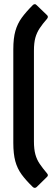

<svg xmlns="http://www.w3.org/2000/svg" viewBox="-20 -742 270 929"><path d="M138 162.1Q105 130.1 84.3 101.7Q63.6 73.2 54 37.9Q44.4 2.6 44.4 -51V-503.5Q44.4 -557.2 54.5 -592.5Q64.6 -627.8 85.3 -656.2Q106 -684.6 138 -716.6Q142 -721.1 147.2 -721.8Q152.4 -722.6 157.3 -717.1L207.6 -668.7Q212.1 -664.8 211.6 -659.8Q211.1 -654.9 207.1 -650.4Q186 -626.4 172.1 -605.4Q158.1 -584.4 151.1 -559.6Q144.2 -534.7 144.2 -496.3V-57.8Q144.2 -20.4 151.1 5Q158.1 30.4 172.1 50.8Q186 71.3 207.1 96.4Q211.1 100.4 211.6 105Q212.1 109.7 207.6 113.7L157.3 163.1Q152.4 167.5 147.4 167Q142.5 166.6 138 162.1Z"/></svg>

Font: Sofia Sans Condensed
Style: Regular
Weight: 400
Designer: Botio Nikoltchev, Ani Petrova
Foundry: lettersoup
Version: Version 4.100